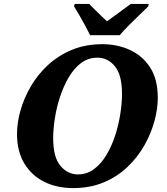

<svg xmlns="http://www.w3.org/2000/svg" viewBox="-20 -951 852 982"><path d="M354 11Q272 11 207.5 -20.5Q143 -52 105 -114Q67 -176 67 -266Q67 -324 85 -387Q103 -450 138 -510Q173 -570 225.5 -618.5Q278 -667 347.5 -696Q417 -725 504 -725Q579 -725 643.5 -696Q708 -667 747.5 -606.5Q787 -546 787 -450Q787 -395 770 -332Q753 -269 719 -208.5Q685 -148 633 -98Q581 -48 511 -18.5Q441 11 354 11ZM379 -59Q425 -59 461.5 -86.5Q498 -114 525 -159.5Q552 -205 569.5 -259.5Q587 -314 595.5 -369.5Q604 -425 604 -471Q604 -567 568 -611.5Q532 -656 478 -656Q431 -656 394.5 -628.5Q358 -601 331.5 -555.5Q305 -510 287 -455.5Q269 -401 260.5 -345.5Q252 -290 252 -244Q252 -147 289 -103Q326 -59 379 -59ZM441 -771Q432 -790 417 -817.5Q402 -845 386.5 -872Q371 -899 359 -918L362 -931H436Q446 -920 462.5 -904Q479 -888 496.5 -871Q514 -854 527 -842Q544 -854 567 -871Q590 -888 612 -904Q634 -920 649 -931H741L738 -918Q719 -899 692 -873.5Q665 -848 638.5 -821Q612 -794 592 -771Z"/></svg>

Font: Noto Serif ExtraBold
Style: Italic
Weight: 800
Italic angle: -12°
Designer: Monotype Design Team
Foundry: Monotype Imaging Inc.
Version: Version 2.013